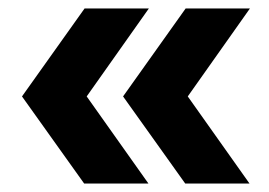

<svg xmlns="http://www.w3.org/2000/svg" viewBox="-20 -528 636 454"><path d="M179 -94 32 -300 180 -508H332L185 -300L331 -94ZM418 -94 271 -300 419 -508H571L424 -300L570 -94Z"/></svg>

Font: Gabarito
Style: Bold
Weight: 700
Designer: Leandro Assis / Alvaro Franca / Felipe Casaprima
Foundry: Naipe Foundry
Version: Version 1.000